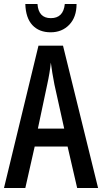

<svg xmlns="http://www.w3.org/2000/svg" viewBox="-20 -943 512 963"><path d="M367 0 319 -208H154L107 0H0L173 -714H296L472 0ZM253 -519Q247 -549 242.5 -577Q238 -605 235 -629Q230 -579 217 -520L170 -298H302ZM364 -923Q364 -857 327.5 -819Q291 -781 234 -781Q176 -781 142.5 -817Q109 -853 107 -923H168Q173 -852 235 -852Q298 -852 305 -923Z"/></svg>

Font: Noto Sans ExtraCondensed Medium
Style: Regular
Weight: 500
Width: 2
Designer: Monotype Design Team
Foundry: Monotype Imaging Inc.
Version: Version 2.013; ttfautohint (v1.8.4.7-5d5b)